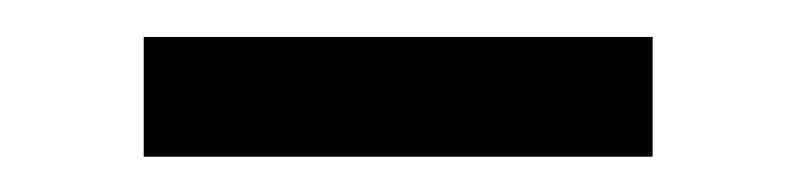

<svg xmlns="http://www.w3.org/2000/svg" viewBox="-20 -697 436 105"><path d="M58.6 -676.8H336.9V-611.3H58.6Z"/></svg>

Font: Gidole
Style: Regular
Weight: 400
Version: Version 2.100; ttfautohint (v1.8.4.7-5d5b)